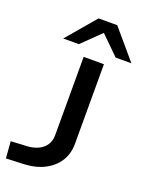

<svg xmlns="http://www.w3.org/2000/svg" viewBox="-173 -1030 856 1122"><g transform="rotate(20 254.5 -469.0)"><path d="M10 8 2 -96 99 -101Q140 -103 170.5 -117.5Q201 -132 217.5 -157.5Q234 -183 234 -217V-705H360V-210Q360 -148 330 -101Q300 -54 245.5 -26.5Q191 1 116 4ZM85 -765 239 -946H355L509 -765H411L297 -877L182 -765Z"/></g></svg>

Font: Nunito Sans 7pt Expanded SemiBold
Style: Regular
Weight: 600
Width: 7
Designer: Vernon Adams
Foundry: Vernon Adams
Version: Version 3.101;gftools[0.9.27]